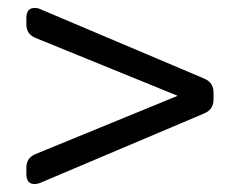

<svg xmlns="http://www.w3.org/2000/svg" viewBox="-20 -467 600 481"><path d="M66 -6Q46 -6 46 -32V-46Q46 -59 51.5 -67.5Q57 -76 69 -81L425 -227L69 -372Q57 -377 51.5 -385.5Q46 -394 46 -407V-421Q46 -447 66 -447Q70 -447 73.5 -446.5Q77 -446 81 -444L492 -270Q515 -260 515 -235V-218Q515 -193 492 -183L81 -9Q74 -6 66 -6Z"/></svg>

Font: Asap
Style: Regular
Weight: 400
Designer: Pablo Cosgaya
Foundry: Omnibus-Type
Version: Version 3.001